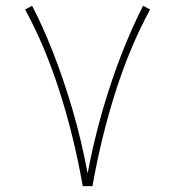

<svg xmlns="http://www.w3.org/2000/svg" viewBox="-20 -637 600 657"><path d="M263.2 0Q232.9 -171.9 182.9 -327.1Q132.8 -482.4 65.9 -604.5L89.8 -617.2Q125 -550.3 160.6 -460Q196.3 -369.6 227.5 -263.7Q258.8 -157.7 279.8 -43.5Q301.3 -157.7 332.3 -263.7Q363.3 -369.6 399.2 -460Q435.1 -550.3 469.7 -617.2L493.7 -604.5Q426.8 -482.4 376.7 -327.1Q326.7 -171.9 296.4 0Z"/></svg>

Font: Vazirmatn RD FD Thin
Style: Regular
Weight: 100
Designer: Saber Rastikerdar
Foundry: Saber Rastikerdar
Version: Version 33.003